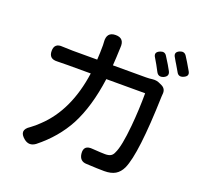

<svg xmlns="http://www.w3.org/2000/svg" viewBox="-141 -975 1218 1161"><g transform="rotate(20 468.0 -395.0)"><path d="M127 10Q73 -34 132 -72Q161 -93 185 -117Q330 -253 365 -502H216Q172 -502 150 -501Q96 -498 96 -549.5Q96 -601 150 -596Q194 -594 216 -594H373Q376 -638 376 -688Q376 -700 375 -707Q369 -772 428 -772Q485 -772 480 -711Q480 -707 479.5 -700Q479 -693 479 -690Q478 -652 474 -594H686Q708 -594 729 -597Q755 -600 778 -588L791 -582Q821 -567 816 -531Q816 -528 815.5 -523.5Q815 -519 815 -517Q804 -145 757 -41Q741 -7 714 9Q687 25 643 25Q604 25 528 21Q484 20 478 -26Q471 -84 534 -77Q590 -73 613 -73Q636 -73 649 -80.5Q662 -88 669 -106Q692 -152 705 -290Q715 -399 715 -502H590H465Q440 -318 375 -194Q313 -78 201 11Q163 39 127 10ZM741 -647Q735 -660 719 -688Q709 -706 698 -724Q677 -755 714 -770Q741 -781 755 -759Q789 -706 804 -677Q819 -648 787 -633Q756 -620 741 -647ZM855 -690Q847 -703 831 -731Q828 -736 823 -744Q815 -758 811 -765Q790 -796 825 -811Q852 -822 867 -800Q885 -773 917 -717Q933 -689 899 -675Q869 -662 855 -690Z"/></g></svg>

Font: GenSenRounded TW M
Style: Regular
Weight: 500
Version: Version 1.501;PS 1;hotconv 16.6.51;makeotf.lib2.5.65220